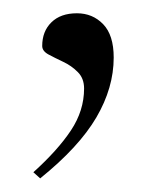

<svg xmlns="http://www.w3.org/2000/svg" viewBox="-20 -114 232 282"><path d="M29 139Q65 106.5 84.2 77.5Q103.5 48.5 103.5 16Q103.5 1 94.2 -8.2Q85 -17.5 72.8 -23.2Q60.5 -29 51.2 -34Q42 -39 42 -46.5Q42 -68 55.5 -81.2Q69 -94.5 93 -94.5Q116 -94.5 131.5 -78.5Q147 -62.5 147 -29.5Q147 15 121.5 58.5Q96 102 39 148Z"/></svg>

Font: Newsreader Display Light
Style: Regular
Weight: 300
Designer: Hugues Gentile
Foundry: Production Type
Version: Version 1.001